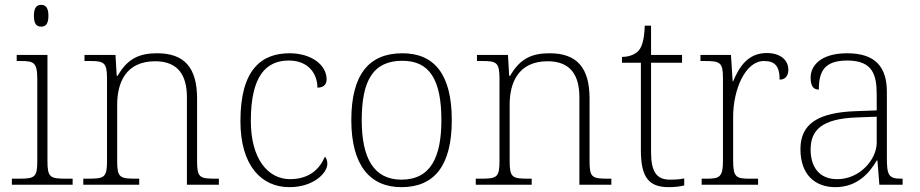

<svg xmlns="http://www.w3.org/2000/svg" viewBox="-20 -763 3798 793"><path d="M150 -653C168 -653 180 -663 180 -698C180 -732 168 -743 150 -743C132 -743 120 -732 120 -698C120 -663 132 -653 150 -653ZM29 0H280V-25H254C187 -25 176 -30 176 -98V-536H49V-511H64C120 -511 134 -506 134 -435V-97C134 -30 123 -25 56 -25H29Z M324 0H555V-25H541C475 -25 464 -30 464 -97V-331C464 -419 498 -510 621 -510C718 -510 752 -449 752 -361V0H884V-25H871C804 -25 794 -30 794 -98V-356C794 -483 742 -543 629 -543C557 -543 507 -522 466 -450H462L457 -536H329V-511H352C409 -511 422 -505 422 -439V-98C422 -30 411 -25 344 -25H324Z M1175 10C1277 10 1332 -50 1332 -86C1332 -99 1329 -108 1322 -116C1300 -65 1259 -24 1179 -23C1086 -23 1016 -107 1016 -264C1016 -451 1080 -513 1173 -513C1254 -513 1291 -458 1291 -401C1315 -401 1329 -413 1329 -435C1329 -495 1266 -543 1176 -543C1060 -543 973 -476 973 -263C973 -76 1062 10 1175 10Z M1638 10C1774 10 1846 -79 1846 -267C1846 -458 1772 -543 1642 -543C1503 -543 1431 -454 1431 -267C1431 -79 1509 10 1638 10ZM1638 -21C1523 -21 1474 -111 1474 -267C1474 -430 1521 -512 1642 -512C1754 -512 1803 -434 1803 -267C1803 -116 1760 -21 1638 -21Z M1945 0H2176V-25H2162C2096 -25 2085 -30 2085 -97V-331C2085 -419 2119 -510 2242 -510C2339 -510 2373 -449 2373 -361V0H2505V-25H2492C2425 -25 2415 -30 2415 -98V-356C2415 -483 2363 -543 2250 -543C2178 -543 2128 -522 2087 -450H2083L2078 -536H1950V-511H1973C2030 -511 2043 -505 2043 -439V-98C2043 -30 2032 -25 1965 -25H1945Z M2742 10C2763 10 2786 8 2806 3V-26C2785 -22 2769 -21 2747 -21C2693 -21 2669 -52 2669 -134V-504H2797V-536H2669V-657H2643C2641 -595 2630 -566 2615 -551C2600 -537 2577 -528 2549 -528V-504H2627V-142C2627 -30 2660 10 2742 10Z M2878 0H3111V-25H3078C3021 -25 3008 -30 3008 -100V-280C3008 -393 3058 -511 3135 -511C3179 -511 3200 -492 3200 -434C3225 -434 3236 -452 3236 -475C3236 -515 3203 -544 3147 -544C3068 -544 3032 -485 3008 -427H3006L2999 -536H2873V-511H2888C2955 -511 2966 -506 2966 -439V-101C2966 -30 2952 -25 2896 -25H2878Z M3430 10C3525 10 3574 -54 3601 -100H3604L3612 0H3708V-25H3702C3650 -25 3643 -40 3643 -111V-383C3643 -485 3597 -543 3479 -543C3368 -543 3328 -490 3328 -443C3328 -408 3339 -393 3362 -393C3362 -467 3384 -513 3479 -513C3585 -513 3601 -454 3601 -371V-307L3518 -304C3359 -299 3286 -252 3286 -147C3286 -39 3349 10 3430 10ZM3438 -23C3360 -23 3328 -78 3328 -145C3328 -225 3373 -273 3520 -278L3601 -281V-174C3601 -104 3531 -23 3438 -23Z"/></svg>

Font: Noto Serif Gurmukhi ExtraLight
Style: Regular
Weight: 200
Designer: Vaibhav Singh and the Monotype Design Team
Foundry: Monotype Imaging Inc.
Version: Version 2.004